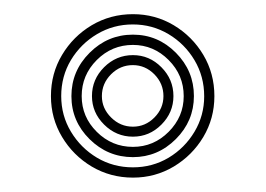

<svg xmlns="http://www.w3.org/2000/svg" viewBox="-20 -830 375 271"><path d="M167.7 -579.3Q135.9 -579.3 109.5 -594.9Q83.2 -610.6 67.6 -636.7Q51.9 -662.9 51.9 -694.3Q51.9 -726.3 67.6 -752.5Q83.2 -778.7 109.5 -794.4Q135.9 -810 167.7 -810Q199 -810 225.2 -794.4Q251.4 -778.7 267 -752.5Q282.6 -726.3 282.6 -694.3Q282.6 -662.9 267 -636.7Q251.4 -610.6 225.2 -594.9Q199 -579.3 167.7 -579.3ZM167.6 -593.8Q195.1 -593.8 218 -607.4Q240.8 -621.1 254.5 -644Q268.2 -666.9 268.2 -694.1Q268.2 -722.1 254.5 -745.1Q240.8 -768.1 217.9 -781.8Q194.9 -795.5 167.5 -795.5Q139.9 -795.5 116.9 -781.8Q93.9 -768.1 80.1 -745.2Q66.4 -722.3 66.4 -694.4Q66.4 -666.9 80.2 -644Q94 -621.1 116.9 -607.4Q139.8 -593.8 167.6 -593.8ZM167.6 -608.2Q132.1 -608.2 106.4 -633.6Q80.8 -659 80.8 -694.3Q80.8 -729.9 106.5 -755.5Q132.1 -781.1 167.6 -781.1Q202.9 -781.1 228.3 -755.5Q253.7 -729.9 253.7 -694.4Q253.7 -659.2 228.2 -633.7Q202.7 -608.2 167.6 -608.2ZM167.6 -622.7Q196.9 -622.7 218.1 -644Q239.3 -665.3 239.3 -694.3Q239.3 -724 218 -745.3Q196.8 -766.6 167.6 -766.6Q137.9 -766.6 116.6 -745.3Q95.3 -724 95.3 -694.4Q95.3 -665 116.6 -643.9Q137.9 -622.7 167.6 -622.7ZM167.6 -637.1Q144.1 -637.1 126.9 -654.2Q109.8 -671.2 109.8 -694.4Q109.8 -718 126.9 -735.1Q144.1 -752.2 167.6 -752.2Q190.9 -752.2 207.8 -735.1Q224.8 -718 224.8 -694.4Q224.8 -671.1 207.8 -654.1Q190.9 -637.1 167.6 -637.1ZM167.6 -651.2Q185.1 -651.2 197.9 -664.1Q210.7 -677 210.7 -694.4Q210.7 -712 197.9 -725.1Q185 -738.1 167.5 -738.1Q149.7 -738.1 136.8 -725.2Q123.8 -712.2 123.8 -694.3Q123.8 -677 136.9 -664.1Q149.9 -651.2 167.6 -651.2Z"/></svg>

Font: Big Shoulders Inline Text SC Thin
Style: Regular
Weight: 100
Designer: Patric King
Foundry: XO Type Co
Version: Version 2.002